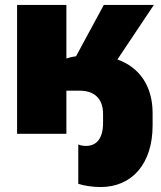

<svg xmlns="http://www.w3.org/2000/svg" viewBox="-20 -540 651 775"><path d="M327 49C315 49 305 47 296 43V202C320 210 356 215 386 215C512 215 596 122 596 -34V-83C596 -193 543 -268 454 -300L601 -520H399L287 -313C272 -311 259 -308 248 -304V-520H49V0H248V-174H302C358 -174 396 -144 396 -81V-44C396 20 369 49 327 49Z"/></svg>

Font: Fixel Text Black
Style: Regular
Weight: 900
Width: 4
Designer: AlfaBravo + MacPaw
Foundry: Kyrylo Tkachov, Marchela Mozhyna, Serhii Makarenko, Maria Weinstein, Zakhar Kryvoshyya
Version: Version 1.211